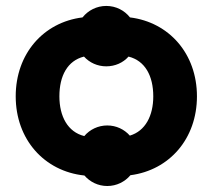

<svg xmlns="http://www.w3.org/2000/svg" viewBox="-20 -577 713 644"><path d="M640.6 -253.9C640.6 -396.5 547.4 -502.4 416 -518.6C397.5 -542 369.1 -557.1 336.4 -557.1C304.2 -557.1 275.4 -542 256.8 -518.6C125.5 -502.4 32.7 -396.5 32.7 -253.9C32.7 -109.4 128.4 -2.4 263.2 11.7C281.7 33.2 309.1 46.9 339.8 46.9C371.1 46.9 398.9 32.7 417.5 10.7C548.3 -6.3 640.6 -111.8 640.6 -253.9ZM179.2 -253.9C179.2 -322.8 206.5 -373.5 261.7 -387.2C280.3 -366.7 307.1 -354.5 336.4 -354.5C366.2 -354.5 393.1 -366.7 411.1 -387.2C466.3 -373.5 494.1 -322.8 494.1 -253.9C494.1 -189 467.8 -137.7 415.5 -122.1C397 -143.1 370.1 -156.2 339.8 -156.2C309.1 -156.2 281.2 -142.6 262.7 -120.6C207 -134.3 179.2 -187 179.2 -253.9Z"/></svg>

Font: Giphurs ExtraBold
Style: Regular
Weight: 800
Version: Version 1.000